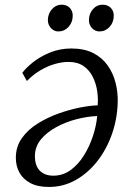

<svg xmlns="http://www.w3.org/2000/svg" viewBox="-20 -766 552 800"><path d="M73 -462.5Q87.5 -482.5 117 -506.2Q146.5 -530 188 -547Q229.5 -564 277.5 -564Q330.5 -564 367.8 -545.2Q405 -526.5 428 -494.2Q451 -462 461.2 -422.5Q471.5 -383 470.5 -341.5Q469 -272 446.8 -208.2Q424.5 -144.5 385.8 -94.8Q347 -45 295.5 -16Q244 13 184 13Q137 13 106.5 -3.2Q76 -19.5 61 -46.8Q46 -74 46 -108.5Q46 -155 71.2 -190.5Q96.5 -226 137 -251.2Q177.5 -276.5 223.8 -293Q270 -309.5 313.5 -318Q357 -326.5 387 -327Q389.5 -356 384.8 -387.5Q380 -419 366.2 -446.5Q352.5 -474 327.8 -491Q303 -508 265.5 -508Q238.5 -508 208.8 -499.5Q179 -491 149 -473.5Q119 -456 92 -428.5ZM202 -34Q242.5 -34 274.8 -57.8Q307 -81.5 330.2 -119.2Q353.5 -157 367.5 -200Q381.5 -243 385 -282.5Q344.5 -281 299.5 -269.5Q254.5 -258 214.8 -236.5Q175 -215 150.2 -184.8Q125.5 -154.5 125.5 -115.5Q125.5 -75 146.2 -54.5Q167 -34 202 -34ZM223 -635Q205 -635 192 -649.2Q179 -663.5 179.5 -684Q180.5 -710.5 197.2 -728.5Q214 -746.5 236.5 -746.5Q258.5 -746.5 271 -733Q283.5 -719.5 283 -699.5Q282.5 -672 265.2 -653.5Q248 -635 223 -635ZM394 -635Q376 -635 363 -649.2Q350 -663.5 350.5 -684Q351.5 -710.5 367.8 -728.5Q384 -746.5 407 -746.5Q429 -746.5 441.8 -733Q454.5 -719.5 454 -699.5Q453.5 -672 436.2 -653.5Q419 -635 394 -635Z"/></svg>

Font: Merriweather 20pt Light
Style: Italic
Weight: 300
Italic angle: -7.8°
Version: Version 2.101